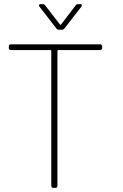

<svg xmlns="http://www.w3.org/2000/svg" viewBox="-20 -916 600 936"><path d="M294 -777 377 -884C382 -890 379 -896 371 -896H362C357 -896 352 -895 349 -890L278 -797C277 -795 274 -794 272 -797L200 -890C197 -894 192 -896 187 -896H178C173 -896 170 -893 170 -890C170 -888 170 -886 172 -884L255 -777C258 -773 263 -771 268 -771H281C286 -771 291 -773 294 -777ZM468 -700H33C27 -700 23 -696 23 -690V-682C23 -676 27 -672 33 -672H226C228 -672 230 -670 230 -668V-10C230 -4 234 0 240 0H250C256 0 260 -4 260 -10V-668C260 -670 262 -672 264 -672H468C474 -672 478 -676 478 -682V-690C478 -696 474 -700 468 -700Z"/></svg>

Font: Barlow Thin
Style: Regular
Weight: 250
Designer: Jeremy Tribby
Foundry: Tribby Type
Version: Version 1.422;hotconv 1.0.109;makeotfexe 2.5.65596